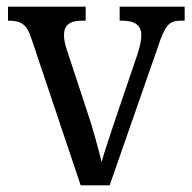

<svg xmlns="http://www.w3.org/2000/svg" viewBox="-20 -556 577 576"><path d="M74 -441 222 0H309L454 -416C475 -480 487 -494 523 -494H534V-536H339V-494H346C384 -494 404 -480 404 -451C404 -435 400 -418 393 -395L329 -207C312 -155 292 -98 285 -70C276 -105 259 -171 242 -220L180 -408C175 -424 172 -437 172 -451C172 -480 189 -494 225 -494H237V-536H4V-494C43 -494 60 -484 74 -441Z"/></svg>

Font: Noto Serif Ethiopic SmCn
Style: Regular
Weight: 400
Width: 4
Designer: Monotype Design Team
Foundry: Monotype Imaging Inc.
Version: Version 2.102